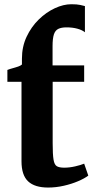

<svg xmlns="http://www.w3.org/2000/svg" viewBox="-20 -854 438 884"><path d="M201.5 9.5Q140 9.5 109.5 -19Q79 -47.5 79 -111.5V-477.5H14V-532Q25.5 -536.5 38.8 -540Q52 -543.5 63.5 -547.5Q75 -551.5 81 -557Q81 -563.5 81 -570.5Q81 -577.5 81 -584Q81 -639 102.5 -684.8Q124 -730.5 158.2 -764Q192.5 -797.5 232.2 -816Q272 -834.5 308.5 -834.5Q334.5 -834.5 349.5 -831.2Q364.5 -828 371 -826V-705.5Q358 -716 335.8 -722Q313.5 -728 286 -728Q263 -728 248.8 -721.2Q234.5 -714.5 228.2 -695.8Q222 -677 222 -641.5V-553H367.5V-477.5H222.5V-194.5Q222.5 -142.5 226.5 -118.8Q230.5 -95 242 -88.5Q253.5 -82 275.5 -82Q300 -82 326 -88Q352 -94 367.5 -100.5L386.5 -45.5Q369.5 -32.5 339.8 -19.8Q310 -7 274 1.2Q238 9.5 201.5 9.5Z"/></svg>

Font: Merriweather 24pt
Style: Bold
Weight: 700
Designer: Eben Sorkin
Foundry: Eben Sorkin
Version: Version 2.100